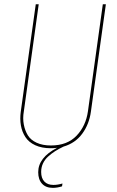

<svg xmlns="http://www.w3.org/2000/svg" viewBox="-20 -701 561 920"><path d="M472.7 -680.7H487.3L415.5 -165.5Q407.2 -105.5 374 -60.3Q340.8 -15.1 284.2 1.5Q260.7 12.7 243.7 23.7Q226.6 34.7 210.4 49.3Q194.3 64 185.8 82.5Q177.2 101.1 177.2 123Q177.2 152.8 192.6 168.9Q208 185.1 235.8 185.1Q256.3 185.1 279.3 178.2L277.3 191.9Q253.9 199.2 233.4 199.2Q199.7 199.2 181.4 179.2Q163.1 159.2 163.1 124Q163.1 54.2 253.4 7.3Q240.2 9.3 223.6 9.3Q180.2 9.3 148.9 -5.1Q117.7 -19.5 101.6 -44.4Q85.4 -69.3 80.1 -100.1Q74.7 -130.9 79.6 -166.5L151.4 -680.7H165.5L94.2 -167Q88.4 -134.3 94 -104.7Q99.6 -75.2 113.3 -52.7Q127 -30.3 155.5 -17.1Q184.1 -3.9 224.1 -3.9Q302.2 -3.9 346.9 -50.8Q391.6 -97.7 401.4 -168Z"/></svg>

Font: Fira Sans Compressed Hair
Style: Italic
Weight: 100
Width: 3
Italic angle: -8°
Designer: Carrois Corporate & Edenspiekermann AG
Foundry: Carrois Corporate GbR & Edenspiekermann AG
Version: Version 4.203;PS 004.203;hotconv 1.0.88;makeotf.lib2.5.64775